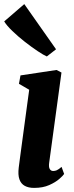

<svg xmlns="http://www.w3.org/2000/svg" viewBox="-46 -907 361 937"><path d="M120.5 10Q93 10 74.8 0Q56.5 -10 48.8 -31.8Q41 -53.5 45.5 -90Q47.5 -106.5 52 -139.8Q56.5 -173 62.2 -215.8Q68 -258.5 74.2 -304.5Q80.5 -350.5 86.2 -393.5Q92 -436.5 96.5 -469L46.5 -498L54 -539L230 -565.5L254 -553L194 -113Q191 -92 196.8 -82.2Q202.5 -72.5 213.5 -72.5Q222.5 -72.5 230.8 -76Q239 -79.5 254.5 -92.5L267 -58Q262 -50 243.5 -33.8Q225 -17.5 194.2 -3.8Q163.5 10 120.5 10ZM182.5 -631.5Q167 -638 137.8 -657.5Q108.5 -677 75.2 -703Q42 -729 14.2 -755.8Q-13.5 -782.5 -25.5 -802.5L72.5 -887L227.5 -666.5Z"/></svg>

Font: Merriweather 24pt SemiCondensed Black
Style: Italic
Weight: 900
Width: 4
Italic angle: -7.8°
Designer: Eben Sorkin
Foundry: Eben Sorkin
Version: Version 2.101